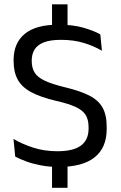

<svg xmlns="http://www.w3.org/2000/svg" viewBox="-20 -765 561 893"><path d="M294.1 -606.4H222V-744.9H294.1ZM294.1 108.5H222V-44.4H294.1ZM253.3 11.4Q207.6 11.4 169.2 3.9Q130.8 -3.5 101 -14.6Q71.1 -25.7 50.8 -36.7L42.7 -118.9Q80.9 -96 133.1 -78.8Q185.3 -61.6 247.2 -61.6Q320.8 -61.6 356.3 -87.9Q391.9 -114.1 391.9 -166.3V-174.7Q391.9 -208.9 378 -230.9Q364 -252.8 330.9 -268Q297.7 -283.1 240.6 -296Q168.6 -313 125.2 -336.3Q81.9 -359.5 62.6 -394.5Q43.3 -429.4 43.3 -481.3V-485.9Q43.3 -564.6 95 -607.4Q146.7 -650.2 251.2 -650.2Q319.4 -650.2 367.8 -636.2Q416.2 -622.2 446.5 -605.2L454.1 -528.9Q418.4 -550.2 371.2 -564.9Q323.9 -579.7 263.2 -579.7Q214.3 -579.7 184.5 -568.2Q154.7 -556.7 141.1 -535.1Q127.5 -513.5 127.5 -483.1V-480.9Q127.5 -449.9 140.7 -428.1Q153.8 -406.2 187.2 -390.2Q220.5 -374.1 281.9 -359.2Q352.4 -342.4 394.9 -320.8Q437.4 -299.3 456.8 -264.9Q476.2 -230.6 476.2 -175.2V-164.7Q476.2 -78.1 420.3 -33.4Q364.4 11.4 253.3 11.4Z"/></svg>

Font: Anek Tamil Medium
Style: Regular
Weight: 500
Designer: Aadarsh Rajan (Tamil), Yesha Goshar (Latin)
Foundry: Ek Type
Version: Version 1.003